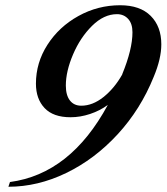

<svg xmlns="http://www.w3.org/2000/svg" viewBox="-20 -703 635 732"><path d="M595 -534Q595 -479 566 -410Q516 -286 428.5 -191Q341 -96 232.5 -43.5Q124 9 12 9L18 -9Q249 -40 391 -303Q361 -281 323.5 -268.5Q286 -256 249 -256Q183 -256 150 -291Q117 -326 117 -384Q117 -464 161 -532.5Q205 -601 279 -642Q353 -683 438 -683Q514 -683 554.5 -642.5Q595 -602 595 -534ZM485 -580Q485 -613 468.5 -631Q452 -649 426 -649Q376 -649 331 -604.5Q286 -560 258.5 -495.5Q231 -431 231 -377Q231 -340 246.5 -320Q262 -300 290 -300Q333 -300 374.5 -333Q416 -366 446 -419V-420Q485 -515 485 -580Z"/></svg>

Font: Ibarra Real Nova
Style: Italic
Weight: 400
Italic angle: -22°
Designer: Jose Maria Ribagorda & Octavio Pardo
Foundry: Octavio Pardo
Version: Version 1.014